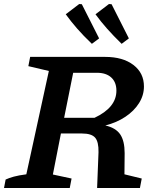

<svg xmlns="http://www.w3.org/2000/svg" viewBox="-41 -935 770 955"><path d="M-21 0 -13 -42Q4 -50 28 -56.5Q52 -63 90 -68L202 -582L100 -606L109 -652H482Q570 -652 622.5 -612Q675 -572 675 -505Q675 -461 650.5 -422Q626 -383 582.5 -354Q539 -325 483 -311Q535 -299 557 -266.5Q579 -234 579 -173L578 -68L664 -47L655 0H442L449 -178Q450 -230 432 -250.5Q414 -271 367 -271H262L222 -67L315 -47L306 0ZM441 -573H323L278 -349H429Q538 -400 538 -484Q538 -526 512.5 -549.5Q487 -573 441 -573ZM416 -717Q374 -757 343 -792.5Q312 -828 286 -864L353 -915L366 -914L452 -744ZM564 -717Q523 -757 491.5 -792.5Q460 -828 434 -864L501 -915L514 -914L600 -744Z"/></svg>

Font: Piazzolla SemiBold
Style: Italic
Weight: 600
Italic angle: -11.3°
Designer: Juan Pablo del Peral
Foundry: Huerta Tipografica
Version: Version 1.330